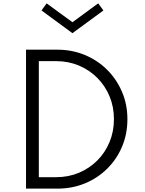

<svg xmlns="http://www.w3.org/2000/svg" viewBox="-20 -1120 859 1140"><path d="M134.5 0V-825H320.5Q408 -825 483.8 -793.5Q559.5 -762 616 -705.8Q672.5 -649.5 704.5 -574.5Q736.5 -499.5 736.5 -412Q736.5 -325 705 -250Q673.5 -175 616.8 -118.8Q560 -62.5 484.2 -31.2Q408.5 0 320.5 0ZM210.5 -68H313.5Q386.5 -68 448.8 -94.2Q511 -120.5 557.8 -167.2Q604.5 -214 630.5 -276.8Q656.5 -339.5 656.5 -412.5Q656.5 -485.5 630.5 -548Q604.5 -610.5 557.8 -657.5Q511 -704.5 448.5 -730.8Q386 -757 313.5 -757H210.5ZM410 -923 226.5 -1058 257 -1100 410 -988 563 -1100 594 -1058Z"/></svg>

Font: Spartan Thin
Style: Regular
Weight: 400
Version: Version 1.004